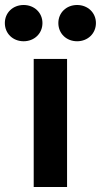

<svg xmlns="http://www.w3.org/2000/svg" viewBox="-83 -753 407 773"><path d="M52.7 0H187V-515.6H52.7ZM227.5 -586.9C270.5 -586.9 303.2 -618.2 303.2 -660.2C303.2 -701.7 270.5 -732.9 227.5 -732.9C184.1 -732.9 151.9 -701.7 151.9 -660.2C151.9 -618.2 184.1 -586.9 227.5 -586.9ZM12.2 -586.9C55.2 -586.9 87.9 -618.2 87.9 -660.2C87.9 -701.7 55.2 -732.9 12.2 -732.9C-31.2 -732.9 -63.5 -701.7 -63.5 -660.2C-63.5 -618.2 -31.2 -586.9 12.2 -586.9Z"/></svg>

Font: Raveo Display Display SemiBold
Style: Regular
Weight: 600
Designer: Jakub Foglar, Rasmus Andersson (Inter)
Foundry: Jakubfoglar.com
Version: Version 1.100;Glyphs 3.2.3 (3260)